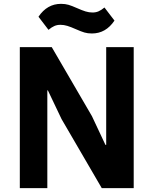

<svg xmlns="http://www.w3.org/2000/svg" viewBox="-20 -978 798 998"><path d="M375 -826Q348 -838 330 -843.5Q312 -849 294 -849Q277 -849 263 -843Q249 -837 232 -823L180 -891Q225 -958 297 -958Q319 -958 336 -953Q353 -948 380 -936Q407 -924 425 -918.5Q443 -913 461 -913Q478 -913 492 -919Q506 -925 523 -939L575 -871Q530 -804 458 -804Q436 -804 419 -809Q402 -814 375 -826ZM226 0H83V-733H249L458 -374L528 -225H532V-733H675V0H509L300 -359L229 -508H226Z"/></svg>

Font: IBM Plex Sans JP
Style: Bold
Weight: 700
Designer: Mike Abbink; Paul van der Laan; Pieter van Rosmalen; Wujin Sim; Yejin Wi; Jinhee Kim; Boomi Park; Yona Kim; Kichan Ma
Foundry: Sandoll Inc.
Version: Version 1.001